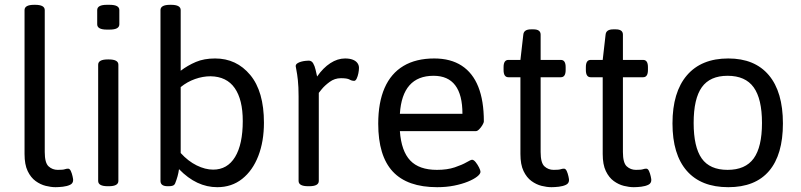

<svg xmlns="http://www.w3.org/2000/svg" viewBox="-20 -772 3329 798"><path d="M126 -752Q166 -752 166 -730V-140Q166 -95 182 -80.5Q198 -66 220 -66Q242 -66 249 -68.5Q256 -71 263 -71Q270 -71 274.5 -61Q279 -51 281.5 -39.5Q284 -28 284 -24Q284 -10 271.5 -4Q259 2 241.5 4Q224 6 211 6Q192 6 170 0.5Q148 -5 128 -19.5Q108 -34 95 -61Q82 -88 82 -132V-730Q82 -752 122 -752Z M432 -525Q472 -525 472 -503V-20Q472 2 432 2H428Q388 2 388 -20V-503Q388 -525 428 -525ZM436 -752Q476 -752 476 -730V-671Q476 -649 436 -649H424Q384 -649 384 -671V-730Q384 -752 424 -752Z M691 -752Q731 -752 731 -730V-478Q760 -500 794 -514.5Q828 -529 874 -529Q963 -529 1020 -460.5Q1077 -392 1077 -262Q1077 -184 1053.5 -123.5Q1030 -63 986.5 -28.5Q943 6 883 6Q840 6 800.5 -12.5Q761 -31 724 -69Q722 -54 718 -39.5Q714 -25 708 -10Q705 -3 698.5 -0.5Q692 2 681 2H677Q647 2 647 -20V-730Q647 -752 687 -752ZM855 -455Q823 -455 790.5 -443.5Q758 -432 731 -410V-136Q762 -102 797.5 -84.5Q833 -67 866 -67Q925 -67 957 -119.5Q989 -172 989 -269Q989 -358 955.5 -406Q922 -454 855 -455Z M1414 -529Q1433 -529 1446 -524Q1459 -519 1465.5 -510Q1472 -501 1472 -490Q1472 -480 1469.5 -467.5Q1467 -455 1462.5 -445.5Q1458 -436 1452 -436Q1442 -436 1432.5 -441.5Q1423 -447 1397 -447Q1371 -447 1350 -431.5Q1329 -416 1317 -401Q1305 -386 1305 -386V-20Q1305 2 1265 2H1261Q1221 2 1221 -20V-371Q1221 -412 1218 -439Q1215 -466 1212 -480Q1209 -494 1209 -497Q1209 -504 1215.5 -508.5Q1222 -513 1231 -515.5Q1240 -518 1249 -519Q1258 -520 1263 -520Q1275 -520 1281.5 -509Q1288 -498 1291.5 -482.5Q1295 -467 1298 -454Q1323 -490 1353 -509.5Q1383 -529 1414 -529Z M1785 -529Q1853 -529 1899 -499Q1945 -469 1968 -411Q1991 -353 1991 -268Q1991 -262 1985 -252Q1979 -242 1971.5 -234.5Q1964 -227 1958 -227H1642Q1648 -144 1685 -105Q1722 -66 1796 -66Q1839 -66 1870 -76.5Q1901 -87 1919 -97.5Q1937 -108 1942 -108Q1949 -108 1957 -98Q1965 -88 1971 -76Q1977 -64 1977 -58Q1977 -49 1963 -38Q1949 -27 1924.5 -17Q1900 -7 1867.5 -0.5Q1835 6 1797 6Q1673 6 1612.5 -59Q1552 -124 1552 -258Q1552 -346 1578.5 -406.5Q1605 -467 1657 -498Q1709 -529 1785 -529ZM1782 -457Q1717 -457 1682 -417.5Q1647 -378 1642 -299H1902Q1902 -378 1872 -417.5Q1842 -457 1782 -457Z M2197 -650Q2227 -650 2227 -628V-523H2311Q2331 -523 2331 -493V-481Q2331 -451 2311 -451H2227V-140Q2227 -95 2243 -80.5Q2259 -66 2281 -66Q2303 -66 2310 -68.5Q2317 -71 2324 -71Q2331 -71 2335.5 -61Q2340 -51 2342.5 -39.5Q2345 -28 2345 -24Q2345 -10 2332.5 -4Q2320 2 2303 4Q2286 6 2272 6Q2253 6 2231 0.5Q2209 -5 2189 -19.5Q2169 -34 2156 -61Q2143 -88 2143 -132V-451H2093Q2073 -451 2073 -481V-493Q2073 -523 2093 -523H2143L2155 -628Q2157 -650 2187 -650Z M2539 -650Q2569 -650 2569 -628V-523H2653Q2673 -523 2673 -493V-481Q2673 -451 2653 -451H2569V-140Q2569 -95 2585 -80.5Q2601 -66 2623 -66Q2645 -66 2652 -68.5Q2659 -71 2666 -71Q2673 -71 2677.5 -61Q2682 -51 2684.5 -39.5Q2687 -28 2687 -24Q2687 -10 2674.5 -4Q2662 2 2645 4Q2628 6 2614 6Q2595 6 2573 0.5Q2551 -5 2531 -19.5Q2511 -34 2498 -61Q2485 -88 2485 -132V-451H2435Q2415 -451 2415 -481V-493Q2415 -523 2435 -523H2485L2497 -628Q2499 -650 2529 -650Z M3007 -529Q3117 -529 3175.5 -459.5Q3234 -390 3234 -259Q3234 -129 3176.5 -61.5Q3119 6 3007 6Q2894 6 2834.5 -62Q2775 -130 2775 -259Q2775 -389 2835 -459Q2895 -529 3007 -529ZM3004 -457Q2931 -457 2897 -409.5Q2863 -362 2863 -261Q2863 -161 2896.5 -113.5Q2930 -66 3004 -66Q3078 -66 3112.5 -113.5Q3147 -161 3147 -261Q3147 -361 3112.5 -409Q3078 -457 3004 -457Z"/></svg>

Font: Asap VF Beta
Style: Regular
Weight: 400
Designer: Pablo Cosgaya
Foundry: Pablo Cosgaya
Version: Version 1.007